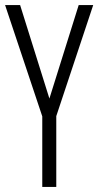

<svg xmlns="http://www.w3.org/2000/svg" viewBox="-20 -734 390 754"><path d="M174 -347 59 -714H0L146 -277V0H201V-278L346 -714H289Z"/></svg>

Font: Noto Sans Display Condensed Light
Style: Regular
Weight: 300
Width: 3
Designer: Monotype Design Team
Foundry: Monotype Imaging Inc.
Version: Version 1.900